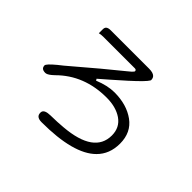

<svg xmlns="http://www.w3.org/2000/svg" viewBox="-158 -994 1315 1315"><g transform="rotate(45 500.0 -336.0)"><path d="M624 -725.6H252Q227.5 -725.6 216.8 -715.3Q209 -707 209 -691.9V-653.8Q225.1 -658.2 252 -658.2H553.7Q561 -658.2 564.9 -654.3Q568.4 -650.9 568.4 -645.5Q568.4 -642.1 565.9 -639.2Q560.1 -629.9 530.8 -606.9L389.2 -490.7L195.8 -326.7Q120.1 -268.1 105 -244.1Q101.6 -239.3 101.6 -237.3Q101.6 -220.2 109.9 -211.9Q119.6 -202.1 141.6 -202.1Q157.2 -202.1 182.1 -222.2Q190.9 -229 200.2 -238.3Q341.8 -379.9 558.6 -379.9Q649.4 -379.9 708 -339.8Q767.6 -298.3 767.6 -221.7Q767.6 -50.3 493.7 -27.3Q441.9 -22.5 372.6 -21.5Q317.9 -20.5 311.5 5.4Q310.5 9.3 310.5 13.7Q310.5 32.2 320.3 42Q333 54.7 362.3 54.7Q671.4 54.7 782.7 -57.1Q846.7 -120.6 846.7 -221.7Q846.7 -329.6 768.3 -386.5Q689.9 -443.4 571.3 -443.4Q505.4 -443.4 425.3 -410.6L418.5 -422.4Q470.2 -466.3 581.1 -565.4Q673.3 -648.9 687.5 -674.8Q689 -677.7 689.5 -679.7Q689.5 -699.2 678.7 -710Q663.1 -725.6 624 -725.6Z"/></g></svg>

Font: YuPearl-Light
Style: Light
Weight: 300
Designer: Max Yao
Foundry: Max-Everyday
Version: Version 1.011; ttfautohint (v1.8.3)